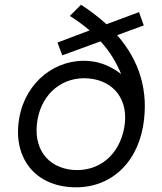

<svg xmlns="http://www.w3.org/2000/svg" viewBox="-20 -783 680 808"><path d="M242 -550 403 -609C441 -568 469 -522 490 -471C455 -499 407 -522 357 -526C218 -539 88 -441 61 -286C33 -126 120 -9 271 4C429 18 552 -82 582 -251C608 -402 565 -530 473 -635L585 -676L565 -732L428 -681C396 -710 360 -738 321 -763L274 -716C305 -696 333 -676 357 -655L222 -604ZM286 -68C178 -78 117 -161 138 -280C158 -392 245 -462 353 -453C462 -443 523 -360 503 -247C482 -129 395 -59 286 -68Z"/></svg>

Font: Fixel Display 20240404
Style: Italic
Weight: 400
Italic angle: -10°
Designer: AlfaBravo + MacPaw
Foundry: Kyrylo Tkachov, Marchela Mozhyna, Serhii Makarenko, Maria Weinstein, Zakhar Kryvoshyya
Version: Version 1.211;Glyphs 3.2 (3225)